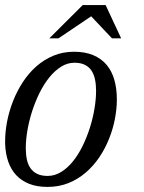

<svg xmlns="http://www.w3.org/2000/svg" viewBox="-20 -736 574 767"><path d="M0.5 -172.4Q0.5 -210 8.5 -251.2Q16.6 -292.5 32.2 -332.3Q47.9 -372.1 71 -407.7Q94.2 -443.4 124.8 -470.5Q155.3 -497.6 193.1 -513.4Q231 -529.3 275.9 -529.3Q320.3 -529.3 352.5 -515.6Q384.8 -502 405.8 -477.1Q426.8 -452.1 436.8 -417Q446.8 -381.8 446.8 -338.9Q446.8 -301.3 439 -260.7Q431.2 -220.2 415.5 -181.2Q399.9 -142.1 376.5 -107.4Q353 -72.8 322.3 -46.4Q291.5 -20 253.4 -4.6Q215.3 10.7 169.9 10.7Q127.9 10.7 96.9 -1.5Q65.9 -13.7 44.9 -36.1Q23.9 -58.6 12.9 -90.3Q2 -122.1 0.5 -161.1ZM277.3 -485.4Q249 -485.4 223.6 -469.2Q198.2 -453.1 176.8 -426.5Q155.3 -399.9 137.9 -364.7Q120.6 -329.6 108.4 -291.7Q96.2 -253.9 89.6 -215.6Q83 -177.2 83 -144Q83 -119.1 87.4 -98.6Q91.8 -78.1 102.1 -63.7Q112.3 -49.3 128.9 -41.3Q145.5 -33.2 170.4 -33.2Q198.7 -33.2 224.4 -49.1Q250 -64.9 271.5 -91.6Q293 -118.2 310.1 -153.1Q327.1 -188 339.1 -225.8Q351.1 -263.7 357.4 -301.8Q363.8 -339.8 363.8 -373.5Q363.8 -398.4 359.4 -419.2Q355 -439.9 345 -454.6Q335 -469.2 318.4 -477.3Q301.8 -485.4 277.3 -485.4ZM310.5 -715.8H401.9L463.9 -583H427.2L344.2 -670.9L213.9 -583H177.2Z"/></svg>

Font: Arian Grqi
Style: Italic
Weight: 400
Italic angle: -15°
Designer: Ruben Hakobyan (Tarumian)
Foundry: Ruben Hakobyan (Tarumian)
Version: Version 1.002